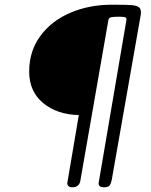

<svg xmlns="http://www.w3.org/2000/svg" viewBox="-20 -766 640 816"><path d="M266 12 315 -277Q223 -279 163.5 -328Q104 -377 104 -462Q104 -548 151 -612.5Q198 -677 278.5 -711.5Q359 -746 455 -746Q525 -746 542 -744Q561 -742 570 -735.5Q579 -729 579 -714Q579 -706 578 -702L455 -2Q451 17 444.5 23.5Q438 30 422 30Q399 30 399 13L517 -679Q519 -690 512.5 -692.5Q506 -695 486 -695Q459 -695 450 -692Q441 -689 440 -677L321 5Q315 30 288 30Q266 30 266 12Z"/></svg>

Font: Mali
Style: Italic
Weight: 400
Italic angle: -10°
Version: Version 1.000; ttfautohint (v1.6)